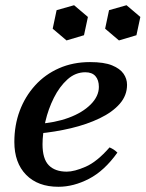

<svg xmlns="http://www.w3.org/2000/svg" viewBox="-20 -701 558 736"><path d="M236 -43Q265 -43 308.5 -62Q352 -81 400 -136Q409 -132 416 -127.5Q423 -123 430 -116Q380 -46 321 -15.5Q262 15 204 15Q125 15 80 -31Q35 -77 35 -157Q35 -221 55.5 -276Q76 -331 114.5 -373.5Q153 -416 206.5 -439.5Q260 -463 325 -463Q379 -463 409.5 -450.5Q440 -438 453.5 -418.5Q467 -399 467 -376Q467 -335 439 -303Q411 -271 362 -247.5Q313 -224 252 -209.5Q191 -195 126 -189L123 -226Q190 -230 243 -249.5Q296 -269 327.5 -300.5Q359 -332 359 -368Q359 -394 346 -409Q333 -424 307 -424Q269 -424 238.5 -396.5Q208 -369 186.5 -326Q165 -283 154 -235.5Q143 -188 143 -148Q143 -92 167 -67.5Q191 -43 236 -43ZM264 -681 317 -636 302 -566 235 -546 182 -591 197 -662ZM465 -681 518 -636 503 -566 436 -546 383 -591 398 -662Z"/></svg>

Font: Poltawski Nowy Medium
Style: Italic
Weight: 500
Italic angle: -12°
Version: Version 1.001;gftools[0.9.25]